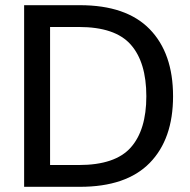

<svg xmlns="http://www.w3.org/2000/svg" viewBox="-20 -720 734 740"><path d="M73 0V-700H288Q467 -700 557 -607.5Q647 -515 647 -349Q647 -184 557 -92Q467 0 288 0ZM284 -84Q424 -84 484 -151.5Q544 -219 544 -349Q544 -480 484 -548Q424 -616 284 -616H173V-84Z"/></svg>

Font: AWOL-DM Medium
Style: Regular
Weight: 500
Designer: Colophon Foundry, Jonny Pinhorn, Mikhail Sharanda
Foundry: Colophon Foundry
Version: Version 1.000;Glyphs 3.2.3 (3260)